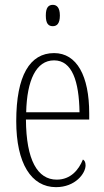

<svg xmlns="http://www.w3.org/2000/svg" viewBox="-20 -762 430 792"><path d="M198 -654C214 -654 227 -664 227 -698C227 -731 214 -742 198 -742C180 -742 169 -731 169 -698C169 -664 180 -654 198 -654ZM211 10C291 10 333 -47 333 -80C333 -94 328 -101 322 -104C305 -62 272 -21 214 -21C135 -21 88 -101 87 -269H348V-294C348 -449 297 -543 203 -543C103 -543 47 -450 47 -262C47 -88 109 10 211 10ZM308 -299H88C91 -431 129 -513 203 -513C278 -513 306 -426 308 -299Z"/></svg>

Font: Noto Serif Thai ExtraCondensed ExtraLight
Style: Regular
Weight: 200
Width: 2
Designer: Monotype Design Team
Foundry: Monotype Imaging Inc.
Version: Version 2.002